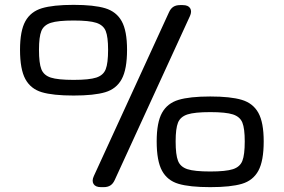

<svg xmlns="http://www.w3.org/2000/svg" viewBox="-20 -771 1169 791"><path d="M721.7 -750H732.9Q755.4 -750 763.4 -737.1Q771.5 -724.1 762.2 -704.1L452.6 -29.3Q445.8 -14.2 434.8 -7.1Q423.8 0 407.2 0H396Q373.5 0 365.5 -12.9Q357.4 -25.9 366.7 -45.9L676.3 -720.7Q683.1 -735.8 694.1 -742.9Q705.1 -750 721.7 -750ZM62.5 -565.9Q62.5 -644 84.5 -683.6Q106.4 -723.1 152.6 -737.1Q198.7 -751 283.2 -751Q367.2 -751 413.3 -737.1Q459.5 -723.1 481.4 -683.6Q503.4 -644 503.4 -565.9Q503.4 -485.4 481.4 -445.1Q459.5 -404.8 413.6 -391.1Q367.7 -377.4 283.2 -377.4Q198.2 -377.4 152.3 -391.1Q106.4 -404.8 84.5 -445.1Q62.5 -485.4 62.5 -565.9ZM283.2 -686.5Q218.8 -686.5 189.5 -677Q160.2 -667.5 150.4 -643.3Q140.6 -619.1 140.6 -565.9Q140.6 -510.7 150.4 -485.8Q160.2 -460.9 189.2 -451.4Q218.3 -441.9 283.2 -441.9Q347.7 -441.9 376.7 -451.4Q405.8 -460.9 415.5 -485.8Q425.3 -510.7 425.3 -565.9Q425.3 -619.1 415.5 -643.3Q405.8 -667.5 376.7 -677Q347.7 -686.5 283.2 -686.5ZM625.5 -188.5Q625.5 -266.6 647.5 -306.2Q669.4 -345.7 715.6 -359.6Q761.7 -373.5 846.2 -373.5Q930.2 -373.5 976.3 -359.6Q1022.5 -345.7 1044.4 -306.2Q1066.4 -266.6 1066.4 -188.5Q1066.4 -107.9 1044.4 -67.6Q1022.5 -27.3 976.6 -13.7Q930.7 0 846.2 0Q761.2 0 715.3 -13.7Q669.4 -27.3 647.5 -67.6Q625.5 -107.9 625.5 -188.5ZM846.2 -309.1Q781.7 -309.1 752.4 -299.6Q723.1 -290 713.4 -265.9Q703.6 -241.7 703.6 -188.5Q703.6 -133.3 713.4 -108.4Q723.1 -83.5 752.2 -74Q781.2 -64.5 846.2 -64.5Q910.6 -64.5 939.7 -74Q968.8 -83.5 978.5 -108.4Q988.3 -133.3 988.3 -188.5Q988.3 -241.7 978.5 -265.9Q968.8 -290 939.7 -299.6Q910.6 -309.1 846.2 -309.1Z"/></svg>

Font: Gyrochrome
Style: Regular
Weight: 400
Designer: David Moles
Foundry: David Moles
Version: Version 1.005;Glyphs 3.2.3 (3260)